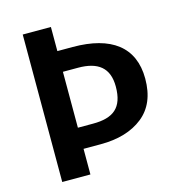

<svg xmlns="http://www.w3.org/2000/svg" viewBox="-104 -780 799 869"><g transform="rotate(-15 295.5 -345.5)"><path d="M213 -578V-691H81V0H213V-120H294C376 -120 442 -140 491 -179C540 -218 565 -276 565 -355C565 -504 464 -578 285 -578ZM213 -219V-481H284C377 -481 427 -443 427 -355C427 -255 379 -219 284 -219Z"/></g></svg>

Font: Fira Sans Medium
Style: Regular
Weight: 500
Designer: Carrois Corporate & Edenspiekermann AG
Foundry: Carrois Corporate GbR & Edenspiekermann AG
Version: Version 4.203